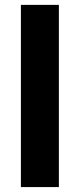

<svg xmlns="http://www.w3.org/2000/svg" viewBox="-20 -760 324 780"><path d="M64.9 -740.2H219.2V0H64.9Z"/></svg>

Font: Selawik
Style: Bold
Weight: 700
Designer: Aaron Bell
Foundry: Microsoft Corporation
Version: Version 1.01